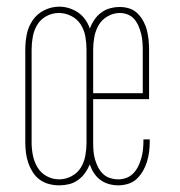

<svg xmlns="http://www.w3.org/2000/svg" viewBox="-20 -549 540 577"><path d="M158 8Q142 8 127 4Q112 0 99.5 -9Q87 -18 78.5 -31.5Q70 -45 65 -59.5Q60 -74 58 -89.5Q56 -105 56 -120V-400Q56 -423 60.5 -446Q65 -469 78.5 -488.5Q92 -508 113.5 -518.5Q135 -529 158 -529Q173 -529 187.5 -524.5Q202 -520 214.5 -511.5Q227 -503 236 -490.5Q245 -478 250 -463Q255 -477 263.5 -489.5Q272 -502 284 -511Q296 -520 310.5 -524Q325 -528 340 -528Q355 -528 369 -523.5Q383 -519 393.5 -508.5Q404 -498 411 -485Q418 -472 421.5 -458Q425 -444 426.5 -429.5Q428 -415 428 -400V-251H260V-120Q260 -107 261 -94.5Q262 -82 265.5 -70Q269 -58 274.5 -47Q280 -36 289 -27Q298 -18 310.5 -14Q323 -10 335 -10Q348 -10 360 -14.5Q372 -19 381 -28.5Q390 -38 395.5 -49.5Q401 -61 404.5 -73Q408 -85 409.5 -98Q411 -111 411 -124Q411 -125 411 -126.5Q411 -128 411 -130H430Q430 -128 430 -126Q430 -124 430 -123Q430 -107 428 -92Q426 -77 421.5 -62.5Q417 -48 409.5 -35Q402 -22 391 -11.5Q380 -1 365 3.5Q350 8 335 8Q321 8 307 4Q293 0 281.5 -8.5Q270 -17 262 -29.5Q254 -42 250 -55Q244 -41 235.5 -29Q227 -17 214.5 -8Q202 1 187.5 4.5Q173 8 158 8ZM260 -269H409V-400Q409 -412 408 -424Q407 -436 404 -448Q401 -460 396 -471.5Q391 -483 383 -492Q375 -501 363.5 -505.5Q352 -510 340 -510Q321 -510 303.5 -500Q286 -490 276.5 -473.5Q267 -457 263.5 -438Q260 -419 260 -400ZM158 -10Q177 -10 195 -19.5Q213 -29 223 -45.5Q233 -62 236.5 -81.5Q240 -101 240 -120V-400Q240 -420 236.5 -439.5Q233 -459 222.5 -475.5Q212 -492 194 -501Q176 -510 157 -510Q137 -510 119.5 -500.5Q102 -491 92 -474.5Q82 -458 78.5 -438.5Q75 -419 75 -400V-120Q75 -101 79 -81.5Q83 -62 93 -45.5Q103 -29 120.5 -19.5Q138 -10 158 -10Z"/></svg>

Font: Zed Mono Thin
Style: Regular
Weight: 100
Monospace: yes
Designer: Belleve Invis
Foundry: Belleve Invis
Version: Version 1.0.0; ttfautohint (v1.8.4)